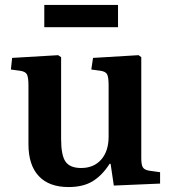

<svg xmlns="http://www.w3.org/2000/svg" viewBox="-20 -742 694 776"><path d="M257 14Q178 14 136.5 -30.5Q95 -75 95 -159V-396Q95 -429 89 -441Q83 -453 61 -456L24 -461L29 -508L215 -519L227 -511V-180Q227 -114 245 -88.5Q263 -63 308 -63Q359 -63 389 -97Q419 -131 419 -190V-396Q419 -430 413 -441.5Q407 -453 386 -456L349 -461L356 -508L540 -519L551 -511V-102Q551 -76 557.5 -65.5Q564 -55 584 -52L627 -46V0L440 8L427 -80H423Q393 -33 354.5 -9.5Q316 14 257 14ZM159 -632V-722H457V-632Z"/></svg>

Font: Literata 36pt SemiBold
Style: Regular
Weight: 600
Designer: Latin by Veronika Burian and Jose Scaglione. Greek by Irene Vlachou. Cyrillic by Vera Evstafieva.
Foundry: TypeTogether
Version: Version 3.002